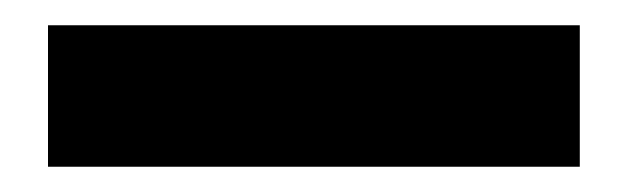

<svg xmlns="http://www.w3.org/2000/svg" viewBox="-20 -20 497 152"><path d="M18 112V0H439V112Z"/></svg>

Font: Nunito Sans 7pt SemiCondensed Black
Style: Regular
Weight: 900
Width: 4
Designer: Vernon Adams
Foundry: Vernon Adams
Version: Version 3.101;gftools[0.9.27]